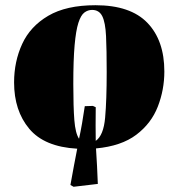

<svg xmlns="http://www.w3.org/2000/svg" viewBox="-20 -557 684 736"><path d="M262 159 250 152Q257 112 263.5 78Q270 44 276 13Q150 6 92 -63.5Q34 -133 34 -241Q34 -321 65 -388.5Q96 -456 165 -496.5Q234 -537 346 -537Q480 -537 545 -469.5Q610 -402 610 -283Q610 -213 585 -148.5Q560 -84 502.5 -40.5Q445 3 348 12Q350 46 352 80Q354 114 355 148ZM347 -17Q377 -38 383 -106Q389 -174 389 -281Q389 -366 386.5 -418.5Q384 -471 372 -495Q360 -519 333 -519Q317 -519 303.5 -509Q290 -499 280.5 -469.5Q271 -440 266 -383.5Q261 -327 261 -235Q261 -147 265 -96.5Q269 -46 283 -25Q295 -80 305 -150L336 -151L347 -146Q346 -71 347 -17Z"/></svg>

Font: Literata 72pt Black
Style: Italic
Weight: 900
Italic angle: -2°
Designer: Latin by Veronika Burian and Jose Scaglione. Greek by Irene Vlachou. Cyrillic by Vera Evstafieva
Foundry: TypeTogether
Version: Version 3.002